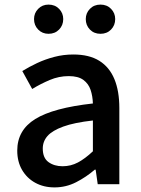

<svg xmlns="http://www.w3.org/2000/svg" viewBox="-20 -801 615 835"><path d="M217 14Q170 14 133.5 -6Q97 -26 76 -62Q55 -98 55 -146Q55 -235 133.5 -283.5Q212 -332 384 -351Q383 -383 374 -410Q365 -437 342.5 -453.5Q320 -470 279 -470Q236 -470 196 -453Q156 -436 120 -414L77 -492Q106 -510 141 -526.5Q176 -543 216 -553.5Q256 -564 299 -564Q368 -564 412 -536.5Q456 -509 477.5 -457Q499 -405 499 -331V0H405L396 -63H392Q355 -31 311 -8.5Q267 14 217 14ZM252 -78Q288 -78 319 -94.5Q350 -111 384 -143V-277Q303 -268 255 -250.5Q207 -233 186.5 -209.5Q166 -186 166 -155Q166 -114 191 -96Q216 -78 252 -78ZM191 -654Q164 -654 146 -672.5Q128 -691 128 -718Q128 -744 146 -762.5Q164 -781 191 -781Q219 -781 237 -762.5Q255 -744 255 -718Q255 -691 237 -672.5Q219 -654 191 -654ZM417 -654Q389 -654 371 -672.5Q353 -691 353 -718Q353 -744 371 -762.5Q389 -781 417 -781Q445 -781 463 -762.5Q481 -744 481 -718Q481 -691 463 -672.5Q445 -654 417 -654Z"/></svg>

Font: Noto Sans JP Thin Medium
Style: Regular
Weight: 500
Version: Version 2.004-H2;hotconv 1.0.118;makeotfexe 2.5.65603